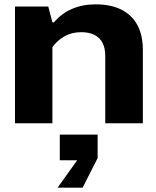

<svg xmlns="http://www.w3.org/2000/svg" viewBox="-20 -567 719 883"><path d="M49 0V-537H202L221 -464H228Q261 -504 310 -525.5Q359 -547 419 -547Q491 -547 539.5 -522Q588 -497 612.5 -450.5Q637 -404 637 -337V0H464V-310Q464 -346 451.5 -370Q439 -394 414.5 -406.5Q390 -419 354 -419Q310 -419 276.5 -400Q243 -381 221 -350V0ZM245 296 335 170H255V52H429V160L360 296Z"/></svg>

Font: Hubot Sans SemiExpanded
Style: Bold
Weight: 700
Width: 6
Designer: Deni Anggara
Foundry: GitHub, Inc., Subsidiary of Microsoft Corporation
Version: Version 2.000